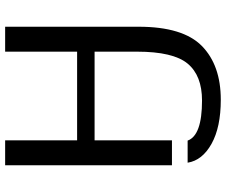

<svg xmlns="http://www.w3.org/2000/svg" viewBox="-86 -603 879 747"><g transform="rotate(-90 353.5 -229.5)"><path d="M623 -649V-130Q623 43 548 116.5Q473 190 339 190Q232 190 167.5 154Q103 118 94 61H180Q200 117 336 117Q433 117 479.5 61Q526 5 526 -136V-301H181V0H84V-649H181V-369H526V-649Z"/></g></svg>

Font: Play
Style: Regular
Weight: 400
Designer: Jonas Hecksher
Foundry: Jonas Hecksher, Playtypeª, e-types AS
Version: Version 1.002